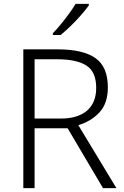

<svg xmlns="http://www.w3.org/2000/svg" viewBox="-20 -968 640 988"><path d="M278 -714Q406 -714 470.5 -669.5Q535 -625 535 -518Q535 -436 491.5 -389.5Q448 -343 383 -324L579 0H510L328 -308H158V0H100V-714ZM273 -663H158V-358H293Q380 -358 427.5 -398.5Q475 -439 475 -516Q475 -598 425 -630.5Q375 -663 273 -663ZM437 -940Q422 -919 397.5 -891Q373 -863 345 -835.5Q317 -808 292 -788H252V-797Q271 -816 293 -843Q315 -870 335.5 -898Q356 -926 369 -948H437Z"/></svg>

Font: Noto Sans Sinhala Light
Style: Regular
Weight: 300
Designer: Jelle Bosma - Monotype Design Team
Foundry: Monotype Imaging Inc.
Version: Version 2.006; ttfautohint (v1.8.4.7-5d5b)